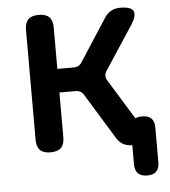

<svg xmlns="http://www.w3.org/2000/svg" viewBox="-51 -606 702 793"><g transform="rotate(-5 300.0 -210.0)"><path d="M528 140Q503 140 490 127.5Q477 115 477 89V10Q455 10 439 1Q422 -9 411 -28L297 -214Q292 -223 283.5 -228Q275 -233 264 -233H196V-48Q196 -18 182 -4Q168 10 138.5 10Q109 10 95 -4Q81 -18 81 -48V-502Q81 -532 95 -546Q109 -560 138.5 -560Q168 -560 182 -546Q196 -532 196 -502V-331H263Q275 -331 283.5 -335.5Q292 -340 298 -350L410 -523Q422 -542 438.5 -551Q455 -560 476 -560Q521 -560 530.5 -542Q540 -524 517 -487L397 -304Q391 -294 391 -284.5Q391 -275 397 -266L499 -100Q511 -105 528 -105Q553 -105 565.5 -92.5Q578 -80 578 -55V89Q578 115 565.5 127.5Q553 140 528 140Z"/></g></svg>

Font: Maple Mono SemiBold
Style: Regular
Weight: 600
Monospace: yes
Designer: subframe7536
Version: Version 7.000